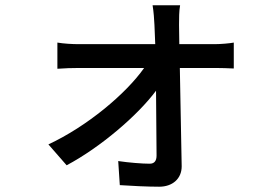

<svg xmlns="http://www.w3.org/2000/svg" viewBox="-20 -636 1040 726"><path d="M163 -90 232 -11C360 -79 501 -200 570 -293L572 -48C572 -28 564 -17 546 -17C518 -17 467 -21 427 -27L433 64C475 67 538 70 582 70C632 70 667 40 667 -7L660 -379H794C815 -379 844 -378 864 -377V-475C849 -472 814 -469 791 -469H658L657 -542C657 -566 657 -594 661 -616H557C561 -592 563 -563 564 -542L567 -469H278C253 -469 220 -471 197 -475V-376C223 -378 253 -379 280 -379H525C456 -281 309 -158 163 -90Z"/></svg>

Font: Noto Sans JP Medium
Style: Regular
Weight: 500
Designer: Ryoko NISHIZUKA 西塚涼子 (kana, bopomofo & ideographs); Paul D. Hunt (Latin, Greek & Cyrillic); Sandoll Communications 산돌커뮤니
Foundry: Adobe
Version: Version 2.004;hotconv 1.0.118;makeotfexe 2.5.65603